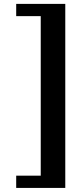

<svg xmlns="http://www.w3.org/2000/svg" viewBox="-20 -926 415 978"><path d="M312.5 31.2H62.5V-31.2H187.5V-843.8H62.5V-906.2H312.5Z"/></svg>

Font: OswaldRegular
Style: Regular
Weight: 400
Designer: vernon adams
Foundry: vernon adams
Version: Version 1.000